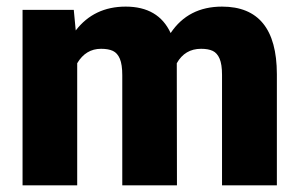

<svg xmlns="http://www.w3.org/2000/svg" viewBox="-20 -558 901 578"><path d="M212.4 -367.7V0H47.9V-528.3H202.1L208 -466.3Q263.2 -538.1 358.4 -538.1Q457 -538.1 493.7 -458.5Q546.9 -538.1 648.4 -538.1Q813 -538.1 813.5 -335V0H648.4V-332.5Q648.4 -364.3 641.1 -381.3Q633.8 -398.4 620.4 -404.8Q606.9 -411.1 585.4 -411.1Q536.6 -411.1 512.2 -367.7L512.7 0H348.1V-331.5Q348.1 -363.8 340.8 -381.1Q333.5 -398.4 319.8 -404.8Q306.2 -411.1 284.2 -411.1Q238.3 -411.1 212.4 -367.7Z"/></svg>

Font: Mardoto Black
Style: Regular
Weight: 900
Designer: Christian Robertson, Vahan Hovhannisyan
Foundry: Google
Version: Version 1.000